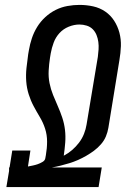

<svg xmlns="http://www.w3.org/2000/svg" viewBox="-20 -763 540 783"><path d="M6 0 17 -66V-80H19L30 -149H104L94 -84Q104 -86 114 -88Q124 -90 134 -93.5Q144 -97 154 -103Q164 -109 165 -119L167 -130Q172 -158 172 -185.5Q172 -213 164 -238Q156 -263 142.5 -285.5Q129 -308 117 -330.5Q105 -353 97 -378.5Q89 -404 87 -431Q85 -458 88 -486Q91 -514 95 -542L98 -559Q102 -583 110 -607Q118 -631 131.5 -653Q145 -675 164.5 -693Q184 -711 207 -722.5Q230 -734 255 -738.5Q280 -743 304 -743Q333 -743 360 -737Q387 -731 409 -716Q431 -701 445.5 -678.5Q460 -656 467 -629.5Q474 -603 473 -575Q472 -547 467 -518L422 -242Q419 -224 412 -207Q405 -190 392 -175Q379 -160 363.5 -148.5Q348 -137 331.5 -127.5Q315 -118 298 -110.5Q281 -103 263 -97.5Q245 -92 227 -87.5Q209 -83 191 -80H395L382 0ZM240 -128Q259 -138 274.5 -151.5Q290 -165 302.5 -181.5Q315 -198 322.5 -217Q330 -236 333 -255L379 -531Q381 -546 382 -561.5Q383 -577 381 -592Q379 -607 373.5 -620.5Q368 -634 358 -644Q348 -654 333.5 -658.5Q319 -663 304 -663Q282 -663 260 -654Q238 -645 222.5 -628Q207 -611 199 -589.5Q191 -568 187 -546L98 -559L187 -546L184 -528Q180 -502 178.5 -475.5Q177 -449 182 -424Q187 -399 196.5 -375.5Q206 -352 216 -329.5Q226 -307 234 -283Q242 -259 245 -233.5Q248 -208 246 -181.5Q244 -155 240 -128Z"/></svg>

Font: Iosevka Term Curly Md Obl
Style: Regular
Weight: 500
Italic angle: -9°
Designer: Belleve Invis
Foundry: Belleve Invis
Version: Version 32.3.0